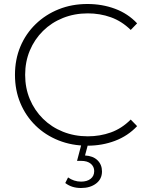

<svg xmlns="http://www.w3.org/2000/svg" viewBox="-20 -725 756 962"><path d="M418 5Q340 5 273.5 -21.5Q207 -48 158 -96Q109 -144 82 -208.5Q55 -273 55 -350Q55 -427 82 -491.5Q109 -556 158.5 -604Q208 -652 274 -678.5Q340 -705 418 -705Q492 -705 556.5 -681Q621 -657 667 -608L635 -575Q590 -619 535.5 -638.5Q481 -658 420 -658Q353 -658 295.5 -635Q238 -612 195.5 -570Q153 -528 129.5 -472Q106 -416 106 -350Q106 -284 129.5 -228Q153 -172 195.5 -130Q238 -88 295.5 -65Q353 -42 420 -42Q481 -42 535.5 -61.5Q590 -81 635 -126L667 -93Q621 -44 556.5 -19.5Q492 5 418 5ZM386 217Q363 217 343.5 211Q324 205 307 192L321 164Q335 174 351.5 179.5Q368 185 386 185Q416 185 434 171Q452 157 452 132Q452 110 435 95.5Q418 81 386 81H366L389 -6H422L406 54Q446 56 468.5 78Q491 100 491 134Q491 172 461.5 194.5Q432 217 386 217Z"/></svg>

Font: Montserrat Z Light
Style: Regular
Weight: 300
Designer: Julieta Ulanovsky
Foundry: Julieta Ulanovsky
Version: Version 8.000